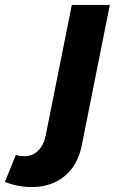

<svg xmlns="http://www.w3.org/2000/svg" viewBox="-165 -558 486 778"><path d="M-68 75Q-35 76 -11.5 53.5Q12 31 20 -8L126 -538H280L167 28Q151 111 97 155.5Q43 200 -37 200Q-93 200 -145 179L-101 70Q-92 73 -81.5 74Q-71 75 -68 75Z"/></svg>

Font: Gontserrat SemiBold
Style: Italic
Weight: 600
Italic angle: -11.3°
Designer: Julieta Ulanovsky
Foundry: Julieta Ulanovsky
Version: Version 6.001